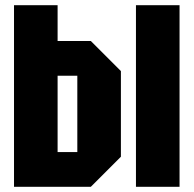

<svg xmlns="http://www.w3.org/2000/svg" viewBox="-20 -720 746 740"><path d="M278 -428H202V-134H278ZM446 -446V-116L330 0H34V-700H202V-562H330ZM504 0V-700H672V0Z"/></svg>

Font: Tektur Condensed
Style: Bold
Weight: 700
Width: 3
Designer: Adam Jagosz
Foundry: Adam Jagosz
Version: Version 1.005;gftools[0.9.30]